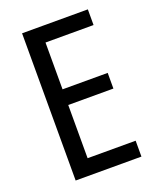

<svg xmlns="http://www.w3.org/2000/svg" viewBox="-134 -795 716 875"><g transform="rotate(-20 224.0 -357.0)"><path d="M399 0V-77H166V-335H385V-411H166V-638H399V-714H80V0Z"/></g></svg>

Font: Noto Sans Kannada Condensed
Style: Regular
Weight: 400
Width: 3
Designer: Jelle Bosma - Monotype Design Team
Foundry: Monotype Imaging Inc.
Version: Version 2.005